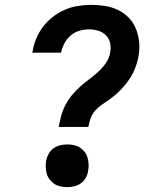

<svg xmlns="http://www.w3.org/2000/svg" viewBox="-20 -763 640 791"><path d="M222 -240Q226 -263 232 -285.5Q238 -308 249 -329.5Q260 -351 275.5 -370Q291 -389 309.5 -405.5Q328 -422 347.5 -436.5Q367 -451 385 -467.5Q403 -484 417 -504.5Q431 -525 434 -548Q438 -568 433.5 -586.5Q429 -605 416 -618Q403 -631 384.5 -636.5Q366 -642 347 -642Q327 -642 307.5 -636.5Q288 -631 272 -617.5Q256 -604 246 -585.5Q236 -567 232 -548V-546H113L114 -550Q118 -577 129 -603.5Q140 -630 157.5 -653Q175 -676 198.5 -694Q222 -712 247.5 -723Q273 -734 301 -738.5Q329 -743 355 -743Q385 -743 413 -738.5Q441 -734 466 -722Q491 -710 510 -690.5Q529 -671 539.5 -645.5Q550 -620 553 -591.5Q556 -563 551 -533Q548 -516 542.5 -498.5Q537 -481 529 -464.5Q521 -448 510 -432.5Q499 -417 486.5 -403Q474 -389 460 -376.5Q446 -364 430.5 -353Q415 -342 399.5 -331.5Q384 -321 371.5 -306.5Q359 -292 353 -275Q347 -258 344 -240ZM257 8Q243 8 229 5Q215 2 204.5 -5Q194 -12 185.5 -22.5Q177 -33 173 -46Q169 -59 168.5 -73Q168 -87 170 -101Q173 -116 180.5 -129.5Q188 -143 200.5 -152Q213 -161 228 -164.5Q243 -168 257 -168Q271 -168 285 -165Q299 -162 309.5 -155Q320 -148 328.5 -137.5Q337 -127 340.5 -114Q344 -101 345 -87Q346 -73 343 -59Q341 -44 333.5 -30.5Q326 -17 313.5 -8Q301 1 286 4.5Q271 8 257 8Z"/></svg>

Font: Iosevka Aile Oblique
Style: Bold
Weight: 700
Italic angle: -9°
Designer: Belleve Invis
Foundry: Belleve Invis
Version: Version 31.1.0; ttfautohint (v1.8.4)